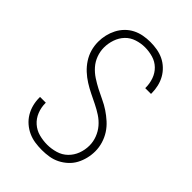

<svg xmlns="http://www.w3.org/2000/svg" viewBox="-221 -838 941 941"><g transform="rotate(45 250.0 -367.5)"><path d="M249 8Q225 8 201 4.5Q177 1 155 -9Q133 -19 114.5 -35Q96 -51 83.5 -72Q71 -93 65 -116.5Q59 -140 59 -164V-170H99V-166Q99 -137 110 -109.5Q121 -82 142.5 -63Q164 -44 192 -36.5Q220 -29 249 -29Q278 -29 307 -37.5Q336 -46 357 -66.5Q378 -87 388.5 -115Q399 -143 399 -173Q399 -200 389 -226Q379 -252 361.5 -272.5Q344 -293 321 -308Q298 -323 273.5 -335Q249 -347 224.5 -359Q200 -371 177 -385.5Q154 -400 134 -418.5Q114 -437 99 -460Q84 -483 76.5 -509Q69 -535 69 -563Q69 -587 74.5 -610.5Q80 -634 91 -655.5Q102 -677 119 -694.5Q136 -712 157.5 -723Q179 -734 203 -738.5Q227 -743 251 -743Q275 -743 298.5 -739Q322 -735 343 -725Q364 -715 381.5 -698.5Q399 -682 410.5 -661.5Q422 -641 427.5 -617.5Q433 -594 433 -571V-565H393V-569Q393 -597 383.5 -624Q374 -651 354 -670.5Q334 -690 306.5 -698Q279 -706 251 -706Q223 -706 195 -697Q167 -688 147.5 -667.5Q128 -647 118.5 -619Q109 -591 109 -563Q109 -536 118.5 -510Q128 -484 146 -463.5Q164 -443 187 -428Q210 -413 234 -400.5Q258 -388 283 -376.5Q308 -365 330.5 -350Q353 -335 373.5 -316.5Q394 -298 408.5 -275.5Q423 -253 431 -226.5Q439 -200 439 -173Q439 -148 433 -123.5Q427 -99 415.5 -77.5Q404 -56 385.5 -39Q367 -22 345 -11Q323 0 298.5 4Q274 8 249 8Z"/></g></svg>

Font: Iosevka Term Curly Extralight
Style: Regular
Weight: 200
Designer: Belleve Invis
Foundry: Belleve Invis
Version: Version 32.3.0